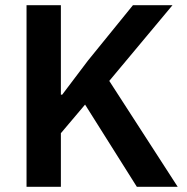

<svg xmlns="http://www.w3.org/2000/svg" viewBox="-20 -718 718 738"><path d="M307 -316 214 -206V0H82V-698H214V-354H219L318 -485L491 -698H643L400 -407L663 0H506Z"/></svg>

Font: IBM Plex Arabic SemiBold
Style: Regular
Weight: 600
Designer: Mike Abbink, Paul van der Laan, Pieter van Rosmalen, Wael Morcos, Khajak Apelian
Foundry: Bold Monday
Version: Version 1.0